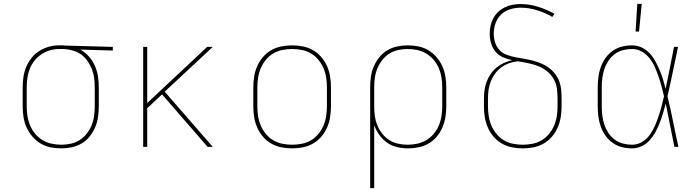

<svg xmlns="http://www.w3.org/2000/svg" viewBox="-20 -764 3640 999"><path d="M299 8Q271 8 243 2.5Q215 -3 191 -17.5Q167 -32 148.5 -53.5Q130 -75 118.5 -100.5Q107 -126 102.5 -154Q98 -182 98 -210V-310Q98 -337 102 -364Q106 -391 116.5 -416Q127 -441 144 -462.5Q161 -484 184 -498.5Q207 -513 233 -520.5Q259 -528 286 -528H300Q304 -528 308.5 -528Q313 -528 317 -527L567 -520V-501L398 -506Q423 -492 442.5 -470Q462 -448 473.5 -422Q485 -396 489.5 -367.5Q494 -339 494 -310V-210Q494 -182 490 -154.5Q486 -127 475 -101.5Q464 -76 446.5 -54Q429 -32 405.5 -18Q382 -4 354.5 2Q327 8 299 8ZM299 -11Q324 -11 349 -16.5Q374 -22 395 -35.5Q416 -49 431.5 -69Q447 -89 456.5 -112Q466 -135 469.5 -160Q473 -185 473 -210V-310Q473 -334 470 -357.5Q467 -381 458.5 -403Q450 -425 436.5 -445Q423 -465 404 -479Q385 -493 362 -500Q339 -507 315 -509H288Q263 -509 239.5 -502Q216 -495 195.5 -481.5Q175 -468 159.5 -448.5Q144 -429 135 -406Q126 -383 122.5 -359Q119 -335 119 -310V-210Q119 -185 123 -159.5Q127 -134 137 -110.5Q147 -87 163.5 -67.5Q180 -48 201.5 -35Q223 -22 248.5 -16.5Q274 -11 299 -11Z M1060 0 823 -273 746 -201V0H725V-520H746V-228L1058 -520H1087L837 -287L1087 0Z M1500 8Q1472 8 1444 2.5Q1416 -3 1391.5 -17Q1367 -31 1348.5 -52.5Q1330 -74 1318.5 -100Q1307 -126 1302.5 -154Q1298 -182 1298 -210V-310Q1298 -338 1302.5 -366Q1307 -394 1318.5 -420Q1330 -446 1348.5 -467.5Q1367 -489 1391.5 -503Q1416 -517 1444 -522.5Q1472 -528 1500 -528Q1528 -528 1556 -522.5Q1584 -517 1608.5 -503Q1633 -489 1651.5 -467.5Q1670 -446 1681.5 -420Q1693 -394 1697.5 -366Q1702 -338 1702 -310V-210Q1702 -182 1697.5 -154Q1693 -126 1681.5 -100Q1670 -74 1651.5 -52.5Q1633 -31 1608.5 -17Q1584 -3 1556 2.5Q1528 8 1500 8ZM1500 -11Q1525 -11 1550.5 -16Q1576 -21 1598 -34Q1620 -47 1636.5 -67Q1653 -87 1663 -110.5Q1673 -134 1677 -159.5Q1681 -185 1681 -210V-310Q1681 -335 1677 -360.5Q1673 -386 1663 -409.5Q1653 -433 1636.5 -453Q1620 -473 1598 -486Q1576 -499 1550.5 -504Q1525 -509 1500 -509Q1475 -509 1449.5 -504Q1424 -499 1402 -486Q1380 -473 1363.5 -453Q1347 -433 1337 -409.5Q1327 -386 1323 -360.5Q1319 -335 1319 -310V-210Q1319 -185 1323 -159.5Q1327 -134 1337 -110.5Q1347 -87 1363.5 -67Q1380 -47 1402 -34Q1424 -21 1449.5 -16Q1475 -11 1500 -11Z M1906 215V-310Q1906 -338 1910 -365.5Q1914 -393 1925 -418.5Q1936 -444 1953.5 -466Q1971 -488 1994.5 -502Q2018 -516 2045.5 -522Q2073 -528 2101 -528Q2129 -528 2157 -522.5Q2185 -517 2209 -502.5Q2233 -488 2251.5 -466.5Q2270 -445 2281.5 -419.5Q2293 -394 2297.5 -366Q2302 -338 2302 -310V-210Q2302 -182 2297.5 -154.5Q2293 -127 2282 -101Q2271 -75 2253 -53.5Q2235 -32 2211 -18Q2187 -4 2159.5 2Q2132 8 2104 8Q2075 8 2046.5 1.5Q2018 -5 1994.5 -21.5Q1971 -38 1954 -61.5Q1937 -85 1927 -113V215ZM2101 -11Q2126 -11 2151.5 -16.5Q2177 -22 2198.5 -35Q2220 -48 2236.5 -67.5Q2253 -87 2263 -110.5Q2273 -134 2277 -159.5Q2281 -185 2281 -210V-310Q2281 -335 2277 -360.5Q2273 -386 2263 -409.5Q2253 -433 2236.5 -452.5Q2220 -472 2198.5 -485Q2177 -498 2151.5 -503.5Q2126 -509 2101 -509Q2076 -509 2051 -503.5Q2026 -498 2005 -484.5Q1984 -471 1968.5 -451Q1953 -431 1943.5 -408Q1934 -385 1930.5 -360Q1927 -335 1927 -310V-210Q1927 -185 1930.5 -160Q1934 -135 1943.5 -112Q1953 -89 1968.5 -69Q1984 -49 2005 -35.5Q2026 -22 2051 -16.5Q2076 -11 2101 -11Z M2700 8Q2672 8 2644 2.5Q2616 -3 2591.5 -17Q2567 -31 2548.5 -52.5Q2530 -74 2518.5 -100Q2507 -126 2502.5 -154Q2498 -182 2498 -210V-250Q2498 -272 2501 -295Q2504 -318 2512 -339Q2520 -360 2533 -379Q2546 -398 2563.5 -412.5Q2581 -427 2602 -436.5Q2623 -446 2645 -451Q2620 -456 2597 -466Q2574 -476 2558 -495.5Q2542 -515 2535 -539.5Q2528 -564 2528 -589Q2528 -610 2532.5 -630.5Q2537 -651 2547 -669.5Q2557 -688 2572.5 -702.5Q2588 -717 2607 -726Q2626 -735 2646.5 -739Q2667 -743 2688 -743Q2734 -743 2779 -729Q2824 -715 2865 -692L2854 -676Q2817 -697 2775 -710.5Q2733 -724 2689 -724Q2662 -724 2635 -716Q2608 -708 2588 -689Q2568 -670 2558.5 -643.5Q2549 -617 2549 -589Q2549 -566 2556 -543.5Q2563 -521 2578.5 -504Q2594 -487 2616 -479Q2638 -471 2660.5 -466.5Q2683 -462 2705.5 -458.5Q2728 -455 2750.5 -449Q2773 -443 2794.5 -434.5Q2816 -426 2834.5 -412.5Q2853 -399 2867.5 -380.5Q2882 -362 2890 -340.5Q2898 -319 2900 -296Q2902 -273 2902 -250V-210Q2902 -182 2897.5 -154Q2893 -126 2881.5 -100Q2870 -74 2851.5 -52.5Q2833 -31 2808.5 -17Q2784 -3 2756 2.5Q2728 8 2700 8ZM2700 -11Q2725 -11 2750.5 -16Q2776 -21 2798 -34Q2820 -47 2836.5 -67Q2853 -87 2863 -110.5Q2873 -134 2877 -159.5Q2881 -185 2881 -210V-250Q2881 -277 2877.5 -303.5Q2874 -330 2860.5 -353.5Q2847 -377 2825.5 -394Q2804 -411 2779 -420.5Q2754 -430 2727.5 -435.5Q2701 -441 2674 -445Q2651 -443 2629 -435Q2607 -427 2588.5 -413.5Q2570 -400 2556 -381Q2542 -362 2533.5 -340.5Q2525 -319 2522 -296Q2519 -273 2519 -250V-210Q2519 -185 2523 -159.5Q2527 -134 2537 -110.5Q2547 -87 2563.5 -67Q2580 -47 2602 -34Q2624 -21 2649.5 -16Q2675 -11 2700 -11Z M3269 8Q3242 8 3216 1.5Q3190 -5 3168 -20.5Q3146 -36 3130.5 -58Q3115 -80 3106 -105Q3097 -130 3093.5 -156.5Q3090 -183 3090 -210V-310Q3090 -337 3093.5 -363.5Q3097 -390 3106 -415Q3115 -440 3130.5 -462Q3146 -484 3168 -499.5Q3190 -515 3216 -521.5Q3242 -528 3269 -528Q3295 -528 3318.5 -517Q3342 -506 3359.5 -487.5Q3377 -469 3389.5 -446Q3402 -423 3412 -399.5Q3422 -376 3429.5 -351.5Q3437 -327 3443 -302Q3455 -356 3465.5 -411Q3476 -466 3487 -520H3508Q3494 -456 3481 -391.5Q3468 -327 3453 -263Q3469 -198 3482 -132Q3495 -66 3510 0H3489Q3477 -56 3466.5 -112Q3456 -168 3444 -225Q3437 -199 3429.5 -174Q3422 -149 3412.5 -124.5Q3403 -100 3390.5 -77Q3378 -54 3360.5 -34.5Q3343 -15 3319 -3.5Q3295 8 3269 8ZM3269 -11Q3296 -11 3320 -25Q3344 -39 3360 -61Q3376 -83 3387 -108Q3398 -133 3406.5 -158.5Q3415 -184 3422 -210.5Q3429 -237 3435 -263Q3429 -289 3422 -315Q3415 -341 3406.5 -366Q3398 -391 3387 -415.5Q3376 -440 3359.5 -461Q3343 -482 3319.5 -495.5Q3296 -509 3269 -509Q3245 -509 3221.5 -503Q3198 -497 3178.5 -482.5Q3159 -468 3145.5 -447.5Q3132 -427 3124.5 -404.5Q3117 -382 3114 -358Q3111 -334 3111 -310V-210Q3111 -186 3114 -162Q3117 -138 3124.5 -115.5Q3132 -93 3145.5 -72.5Q3159 -52 3178.5 -37.5Q3198 -23 3221.5 -17Q3245 -11 3269 -11ZM3287 -600 3296 -744H3319L3305 -600Z"/></svg>

Font: Iosevka Etoile Thin
Style: Regular
Weight: 100
Designer: Belleve Invis
Foundry: Belleve Invis
Version: Version 22.1.2; ttfautohint (v1.8.4)